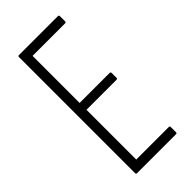

<svg xmlns="http://www.w3.org/2000/svg" viewBox="-212 -704 753 753"><g transform="rotate(-45 165.0 -327.5)"><path d="M64 0Q59 0 59 -6V-649Q59 -655 64 -655H281Q286 -655 286 -649V-621Q286 -615 281 -615H100V-354H267Q272 -354 272 -348V-322Q272 -316 267 -316H100V-40H281Q286 -40 286 -34V-6Q286 0 281 0Z"/></g></svg>

Font: Sofia Sans Extra Condensed Light
Style: Regular
Weight: 300
Designer: Botio Nikoltchev, Ani Petrova
Foundry: lettersoup
Version: Version 4.101